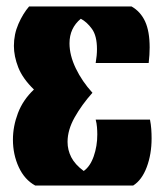

<svg xmlns="http://www.w3.org/2000/svg" viewBox="-20 -574 495 594"><path d="M387 -554Q415 -538 429 -507.5Q443 -477 443 -427Q443 -405 440 -379H276Q278 -391 279 -401.5Q280 -412 280 -422Q280 -463 264.5 -484.5Q249 -506 230 -516Q195 -487 195 -440Q195 -403 214.5 -362.5Q234 -322 266 -287Q233 -250 211 -211Q189 -172 189 -135Q189 -110 200.5 -87.5Q212 -65 239 -45Q259 -59 270 -90.5Q281 -122 281 -158Q281 -169 280 -181Q279 -193 276 -204H444Q447 -189 448 -174.5Q449 -160 449 -146Q449 -97 434 -57Q419 -17 392 0H89Q56 -18 38 -57Q20 -96 20 -142Q20 -183 35.5 -224Q51 -265 85 -297Q50 -331 36.5 -365.5Q23 -400 23 -432Q23 -468 37 -500Q51 -532 70 -554Z"/></svg>

Font: Tac One
Style: Regular
Weight: 400
Designer: Oluseyi Olusanya, David Udoh, Eyiyemi Adegbite, Mirko Velimirović
Version: Version 1.003; ttfautohint (v1.8.4.7-5d5b)